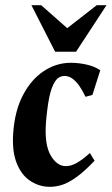

<svg xmlns="http://www.w3.org/2000/svg" viewBox="-20 -708 432 743"><path d="M173 15Q132.7 15 98.1 -7.3Q63.4 -29.6 44.8 -76.1Q26.1 -122.5 31.1 -193.1Q37.1 -279.6 69.1 -340.2Q101 -400.9 149.5 -432.9Q198 -465 254.1 -465Q284.9 -465 315.8 -457.9Q346.7 -450.9 368 -436.1L337.6 -340.5L310.9 -333.5Q295.2 -365.5 281.5 -382.8Q267.7 -400 255.3 -407Q242.9 -414 229.7 -414Q206.5 -414 192.4 -391.7Q178.2 -369.5 170.3 -329.4Q162.4 -289.2 158 -235Q151.5 -149.6 175.7 -107.4Q199.9 -65.1 235 -65.1Q255 -65.1 277.5 -77.8Q300 -90.5 327.9 -115.9L346 -86Q306 -43.9 275.2 -22.1Q244.5 -0.2 220.1 7.4Q195.7 15 173 15ZM193.3 -507.9 101.5 -688H139.2L240.2 -599L354.5 -688H392.2L274.4 -507.9Z"/></svg>

Font: Ancizar Serif Light
Style: Italic
Weight: 300
Italic angle: -4°
Designer: Cesar Puertas, Viviana Monsalve, Julian Moncada, Julian Prieto, Jose Castro, Felipe Aragon, Mariel Hernandez, Sara Alarc
Version: Version 8.100